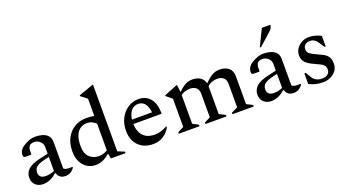

<svg xmlns="http://www.w3.org/2000/svg" viewBox="-55 -1324 3451 1908"><g transform="rotate(-20 1670.5 -370.0)"><path d="M155 10Q107 10 75.5 -18.5Q44 -47 44 -97Q44 -146 79.5 -181.5Q115 -217 203 -238L298 -260V-330Q298 -366 271.5 -390Q245 -414 210 -414Q173 -414 158.5 -395Q144 -376 144 -343V-311L139 -306H84Q69 -306 63.5 -311.5Q58 -317 58 -335Q58 -357 71.5 -379.5Q85 -402 113 -419Q143 -438 174 -449.5Q205 -461 240 -461Q278 -461 313.5 -450.5Q349 -440 371 -415Q393 -390 393 -348V-69Q400 -62 412.5 -57Q425 -52 447 -52H482L486 -50V-44Q474 -23 449.5 -6.5Q425 10 390 10Q356 10 335 -6.5Q314 -23 305 -52H298Q272 -26 234.5 -8Q197 10 155 10ZM135 -119Q135 -57 208 -57Q230 -57 250.5 -61.5Q271 -66 298 -77V-225Q226 -211 191 -195Q156 -179 145.5 -160.5Q135 -142 135 -119Z M709 10Q660 10 621 -15Q582 -40 559 -85.5Q536 -131 536 -194Q536 -279 568.5 -338.5Q601 -398 655.5 -429.5Q710 -461 776 -461Q803 -461 824 -459Q845 -457 862 -452V-636L796 -687V-695L949 -750H956V-45L1027 -16V0H872L863 -51H857Q819 -19 784 -4.5Q749 10 709 10ZM631 -219Q631 -137 672 -99.5Q713 -62 770 -62Q818 -62 862 -90V-372Q840 -391 818.5 -401.5Q797 -412 769 -412Q731 -412 700 -393.5Q669 -375 650 -332.5Q631 -290 631 -219Z M1319 10Q1221 10 1164 -49Q1107 -108 1107 -206Q1107 -280 1137.5 -338Q1168 -396 1218.5 -428.5Q1269 -461 1328 -461Q1408 -461 1453 -406.5Q1498 -352 1499 -250L1494 -245H1199Q1200 -199 1216.5 -160Q1233 -121 1269.5 -97Q1306 -73 1368 -73Q1425 -73 1497 -111H1500V-99Q1476 -53 1429 -21.5Q1382 10 1319 10ZM1310 -417Q1266 -417 1237.5 -384Q1209 -351 1201 -291H1414Q1404 -359 1378 -388Q1352 -417 1310 -417Z M1591 0V-16L1655 -48V-347L1594 -397V-405L1732 -461H1739L1748 -387H1753Q1790 -424 1824 -442.5Q1858 -461 1900 -461Q1948 -461 1982 -439.5Q2016 -418 2026 -376H2030Q2071 -419 2107 -440Q2143 -461 2188 -461Q2246 -461 2282.5 -431.5Q2319 -402 2319 -343V-48L2383 -16V0H2158V-16L2225 -48V-297Q2225 -340 2200 -361.5Q2175 -383 2136 -383Q2105 -383 2077 -372.5Q2049 -362 2030 -342V-48L2095 -16V0H1873V-16L1936 -48V-297Q1936 -340 1911.5 -361.5Q1887 -383 1848 -383Q1824 -383 1795.5 -375Q1767 -367 1749 -350V-48L1810 -16V0Z M2568 10Q2520 10 2488.5 -18.5Q2457 -47 2457 -97Q2457 -146 2492.5 -181.5Q2528 -217 2616 -238L2711 -260V-330Q2711 -366 2684.5 -390Q2658 -414 2623 -414Q2586 -414 2571.5 -395Q2557 -376 2557 -343V-311L2552 -306H2497Q2482 -306 2476.5 -311.5Q2471 -317 2471 -335Q2471 -357 2484.5 -379.5Q2498 -402 2526 -419Q2556 -438 2587 -449.5Q2618 -461 2653 -461Q2691 -461 2726.5 -450.5Q2762 -440 2784 -415Q2806 -390 2806 -348V-69Q2813 -62 2825.5 -57Q2838 -52 2860 -52H2895L2899 -50V-44Q2887 -23 2862.5 -6.5Q2838 10 2803 10Q2769 10 2748 -6.5Q2727 -23 2718 -52H2711Q2685 -26 2647.5 -8Q2610 10 2568 10ZM2548 -119Q2548 -57 2621 -57Q2643 -57 2663.5 -61.5Q2684 -66 2711 -77V-225Q2639 -211 2604 -195Q2569 -179 2558.5 -160.5Q2548 -142 2548 -119ZM2640 -530 2726 -707H2815Q2815 -691 2808 -676Q2801 -661 2780 -643L2654 -530Z M3120 10Q3072 10 3037.5 1.5Q3003 -7 2968 -25V-137H2983L3015 -83Q3048 -28 3117 -28Q3157 -28 3178.5 -46Q3200 -64 3200 -96Q3200 -122 3186.5 -138Q3173 -154 3147.5 -166Q3122 -178 3086 -195Q3034 -218 3006.5 -246Q2979 -274 2979 -323Q2979 -362 3000.5 -393Q3022 -424 3056 -442.5Q3090 -461 3128 -461Q3164 -461 3196 -452.5Q3228 -444 3259 -428V-317H3245L3212 -369Q3179 -421 3131 -421Q3098 -421 3078 -404.5Q3058 -388 3058 -359Q3058 -327 3081.5 -309.5Q3105 -292 3155 -270Q3184 -257 3212 -242.5Q3240 -228 3258.5 -202.5Q3277 -177 3277 -130Q3277 -84 3252.5 -53Q3228 -22 3192 -6Q3156 10 3120 10Z"/></g></svg>

Font: Spectral Medium
Style: Regular
Weight: 500
Designer: Jean-Baptiste Levee
Foundry: Production Type
Version: Version 2.001